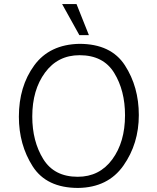

<svg xmlns="http://www.w3.org/2000/svg" viewBox="-20 -912 776 946"><path d="M286 -892H357L418 -739H371ZM371 -696Q527 -696 595.5 -590Q664 -484 664 -345Q664 -204 588 -96Q512 12 365 14Q209 14 141 -92.5Q73 -199 73 -337Q73 -486 148.5 -589.5Q224 -693 371 -696ZM139 -338Q139 -216 193 -128.5Q247 -41 363 -41Q470 -41 533 -126.5Q596 -212 596 -344Q596 -466 542.5 -553Q489 -640 372 -640Q265 -640 202 -554.5Q139 -469 139 -338Z"/></svg>

Font: Palanquin Light
Style: Regular
Weight: 300
Designer: Pria Ravichandran
Version: Version 1.0.4